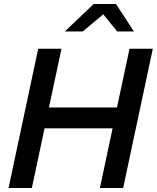

<svg xmlns="http://www.w3.org/2000/svg" viewBox="-20 -945 788 965"><path d="M23 0 172 -700H289L226 -405H568L631 -700H748L599 0H482L546 -300H204L140 0ZM569 -787 499 -873 396 -787H306L451 -925H563L653 -787Z"/></svg>

Font: Red Hat Text Medium
Style: Italic
Weight: 500
Italic angle: -12°
Designer: Pentagram / MCKL
Foundry: Pentagram / MCKL
Version: Version 1.003; Red Hat Text Medium Italic